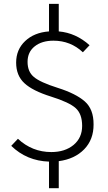

<svg xmlns="http://www.w3.org/2000/svg" viewBox="-20 -839 566 1010"><path d="M157.7 -434.6Q190.4 -406.2 284.7 -376.5Q378.9 -346.7 425.8 -305.7Q472.7 -264.6 472.2 -184.6Q472.7 -105 422.9 -53.7Q373 -2.4 289.1 8.8V150.9H237.8V11.2Q120.6 7.3 39.1 -71.8L74.2 -108.9Q149.4 -39.1 250 -39.1Q321.8 -39.1 367.2 -76.7Q412.1 -114.3 412.1 -176.8Q412.1 -239.3 378.4 -270Q344.7 -300.8 248 -331.1Q151.4 -361.3 108.4 -401.4Q64.9 -441.4 64.9 -509.8Q64.9 -578.1 112.3 -623Q159.7 -668 237.8 -673.8V-818.8H289.1V-673.8Q378.9 -666 451.2 -601.1L416 -564Q351.1 -625 261.2 -625Q200.2 -625 162.6 -595.2Q125 -565.4 125 -513.7Q125 -461.9 157.7 -434.6Z"/></svg>

Font: FiraSans-Light
Style: Regular
Weight: 300
Designer: Carrois Corporate & Edenspiekermann AG
Foundry: Carrois Corporate GbR & Edenspiekermann AG
Version: Version 3.106;PS 003.106;hotconv 1.0.70;makeotf.lib2.5.58329